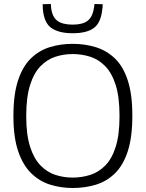

<svg xmlns="http://www.w3.org/2000/svg" viewBox="-20 -929 728 959"><path d="M343 10Q283 10 229.5 -7Q176 -24 135 -64.5Q94 -105 70.5 -174.5Q47 -244 47 -349Q47 -457 70 -527Q93 -597 134 -637Q175 -677 228.5 -693.5Q282 -710 343 -710Q404 -710 458 -693.5Q512 -677 553.5 -637.5Q595 -598 618 -528Q641 -458 641 -352Q641 -243 618 -173Q595 -103 554 -63Q513 -23 459 -6.5Q405 10 343 10ZM343 -42Q389 -42 431 -55.5Q473 -69 506 -102.5Q539 -136 558 -196Q577 -256 577 -349Q577 -444 558 -504Q539 -564 506 -598Q473 -632 431 -645.5Q389 -659 343 -659Q298 -659 256.5 -645.5Q215 -632 182 -598Q149 -564 130 -503.5Q111 -443 111 -349Q111 -257 130 -197Q149 -137 182 -103Q215 -69 256.5 -55.5Q298 -42 343 -42ZM343 -763Q275 -763 237.5 -788.5Q200 -814 194 -884Q193 -894 193 -908L234 -909Q234 -905 234.5 -900.5Q235 -896 235 -893Q240 -845 266 -825.5Q292 -806 343 -806Q393 -806 418 -825.5Q443 -845 450 -893Q451 -900 452 -909L493 -908Q493 -895 491 -883Q484 -815 448.5 -789Q413 -763 343 -763Z"/></svg>

Font: Georama Light
Style: Regular
Weight: 300
Designer: Jean-Baptiste Levee
Foundry: Production Type
Version: Version 1.000